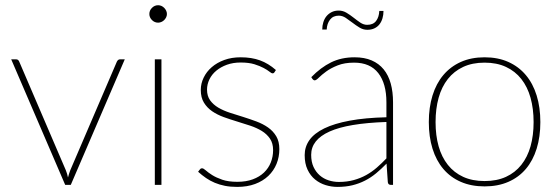

<svg xmlns="http://www.w3.org/2000/svg" viewBox="-20 -726 2200 754"><path d="M470 -493 258 0H236L24 -493H43.5Q48.5 -493 51.5 -490Q54.5 -487 55.5 -484L238.5 -57.5Q241.5 -50.5 243.5 -43.2Q245.5 -36 247 -29Q249 -36 251 -43.2Q253 -50.5 256 -57.5L439 -484Q441 -488 444 -490.5Q447 -493 451.5 -493Z M614 -493V0H588V-493ZM635.5 -671Q635.5 -664 632.5 -658Q629.5 -652 624.8 -647.2Q620 -642.5 613.8 -639.8Q607.5 -637 601 -637Q587 -637 576.8 -647.2Q566.5 -657.5 566.5 -671Q566.5 -685 576.8 -695.2Q587 -705.5 601 -705.5Q607.5 -705.5 613.8 -702.8Q620 -700 624.8 -695.2Q629.5 -690.5 632.5 -684.2Q635.5 -678 635.5 -671Z M1058 -442.5Q1055.5 -438 1050.5 -438Q1046 -438 1037.8 -444.8Q1029.5 -451.5 1015 -459.2Q1000.5 -467 978.8 -473.8Q957 -480.5 925 -480.5Q895.5 -480.5 871.2 -471.8Q847 -463 829.5 -448.5Q812 -434 802.5 -414.5Q793 -395 793 -374Q793 -349 805.2 -332Q817.5 -315 837.5 -303.2Q857.5 -291.5 883 -283.2Q908.5 -275 935 -266.8Q961.5 -258.5 987 -249Q1012.5 -239.5 1032.5 -225.5Q1052.5 -211.5 1064.8 -191Q1077 -170.5 1077 -140.5Q1077 -109.5 1066 -82.5Q1055 -55.5 1033.8 -35.2Q1012.5 -15 981.8 -3.5Q951 8 911.5 8Q885 8 863.5 3.8Q842 -0.5 823.5 -8.2Q805 -16 789 -27Q773 -38 758 -51.5L764.5 -60Q766.5 -62.5 768.2 -63.8Q770 -65 774 -65Q779 -65 788.2 -56.8Q797.5 -48.5 813.2 -38.5Q829 -28.5 853 -20.2Q877 -12 912 -12Q946.5 -12 972.8 -21.8Q999 -31.5 1016.8 -48.5Q1034.5 -65.5 1043.5 -88.2Q1052.5 -111 1052.5 -136.5Q1052.5 -163.5 1040.2 -181.5Q1028 -199.5 1008 -211.8Q988 -224 962.5 -232.5Q937 -241 910.5 -249Q884 -257 858.5 -266.2Q833 -275.5 813 -289.2Q793 -303 780.8 -323Q768.5 -343 768.5 -373Q768.5 -398 779.8 -421.2Q791 -444.5 811.5 -462.2Q832 -480 860.8 -490.5Q889.5 -501 925 -501Q968 -501 1001 -489Q1034 -477 1063.5 -451Z M1497.5 -247Q1346.5 -242 1274.2 -209.5Q1202 -177 1202 -118Q1202 -90.5 1211.2 -70.5Q1220.5 -50.5 1235.8 -37.2Q1251 -24 1270.5 -17.8Q1290 -11.5 1310.5 -11.5Q1342.5 -11.5 1369 -18.8Q1395.5 -26 1418 -38.5Q1440.5 -51 1460 -68Q1479.5 -85 1497.5 -104ZM1202.5 -423Q1239.5 -461 1280 -481Q1320.5 -501 1372.5 -501Q1411 -501 1439.5 -488.8Q1468 -476.5 1486.8 -453.5Q1505.5 -430.5 1514.5 -397.8Q1523.5 -365 1523.5 -324V0H1514.5Q1504.5 0 1503 -10.5L1498 -83.5Q1477.5 -62.5 1457 -45.5Q1436.5 -28.5 1413.5 -16.8Q1390.5 -5 1364 1.5Q1337.5 8 1305.5 8Q1282 8 1259 1Q1236 -6 1217.5 -21Q1199 -36 1187.8 -59.8Q1176.5 -83.5 1176.5 -117Q1176.5 -149.5 1195.2 -176Q1214 -202.5 1253.5 -221.8Q1293 -241 1353.5 -252.2Q1414 -263.5 1497.5 -265.5V-324Q1497.5 -398 1465.5 -439Q1433.5 -480 1370.5 -480Q1333 -480 1306 -469.2Q1279 -458.5 1261 -445.2Q1243 -432 1232.2 -421.2Q1221.5 -410.5 1216 -410.5Q1211 -410.5 1207 -416ZM1422 -628.5Q1445.5 -628.5 1457 -643.8Q1468.5 -659 1469.5 -683H1486Q1486 -667.5 1482 -654Q1478 -640.5 1470.2 -630.5Q1462.5 -620.5 1450.5 -614.8Q1438.5 -609 1422.5 -609Q1406 -609 1391.8 -617.8Q1377.5 -626.5 1364.2 -636.8Q1351 -647 1337.8 -655.8Q1324.5 -664.5 1310.5 -664.5Q1288 -664.5 1276 -648.8Q1264 -633 1263 -610H1245.5Q1245.5 -625.5 1249.8 -639Q1254 -652.5 1262.2 -662.5Q1270.5 -672.5 1282.5 -678.5Q1294.5 -684.5 1310 -684.5Q1326.5 -684.5 1341 -675.8Q1355.5 -667 1368.8 -656.5Q1382 -646 1395 -637.2Q1408 -628.5 1422 -628.5Z M1883 -501Q1935.5 -501 1976.2 -482.8Q2017 -464.5 2045 -431.2Q2073 -398 2087.5 -351Q2102 -304 2102 -246.5Q2102 -189 2087.5 -142.2Q2073 -95.5 2045 -62.5Q2017 -29.5 1976.2 -11.8Q1935.5 6 1883 6Q1830.5 6 1789.8 -11.8Q1749 -29.5 1721 -62.5Q1693 -95.5 1678.5 -142.2Q1664 -189 1664 -246.5Q1664 -304 1678.5 -351Q1693 -398 1721 -431.2Q1749 -464.5 1789.8 -482.8Q1830.5 -501 1883 -501ZM1883 -15Q1931 -15 1967 -31.5Q2003 -48 2027.2 -78.5Q2051.5 -109 2063.5 -151.5Q2075.5 -194 2075.5 -246.5Q2075.5 -299 2063.5 -342Q2051.5 -385 2027.2 -415.8Q2003 -446.5 1967 -463.2Q1931 -480 1883 -480Q1835 -480 1799 -463.2Q1763 -446.5 1738.8 -415.8Q1714.5 -385 1702.5 -342Q1690.5 -299 1690.5 -246.5Q1690.5 -194 1702.5 -151.5Q1714.5 -109 1738.8 -78.5Q1763 -48 1799 -31.5Q1835 -15 1883 -15Z"/></svg>

Font: Lato ExtraLight
Style: Regular
Weight: 275
Designer: Lukasz Dziedzic with Adam Twardoch and Botio Nikoltchev
Foundry: tyPoland Lukasz Dziedzic
Version: Version 2.015; 2015-08-06; http://www.latofonts.com/